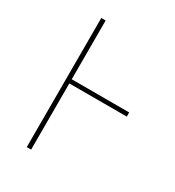

<svg xmlns="http://www.w3.org/2000/svg" viewBox="-166 -779 799 877"><g transform="rotate(30 233.0 -340.5)"><path d="M436 -349H133V0H110V-681H133V-371H436Z"/></g></svg>

Font: Fira Sans Condensed Thin
Style: Regular
Weight: 250
Width: 3
Designer: Carrois Corporate & Edenspiekermann AG
Foundry: Carrois Corporate GbR & Edenspiekermann AG
Version: Version 4.203